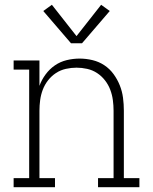

<svg xmlns="http://www.w3.org/2000/svg" viewBox="-20 -783 640 803"><path d="M37 0V-38H102V-492H37V-530H145V-424Q154 -449 170.5 -471.5Q187 -494 209.5 -509.5Q232 -525 259 -531.5Q286 -538 313 -538Q340 -538 367 -531.5Q394 -525 416.5 -510Q439 -495 455 -473Q471 -451 481 -426Q491 -401 494.5 -374Q498 -347 498 -320V-38H563V0H390V-38H455V-320Q455 -342 452 -364.5Q449 -387 441 -408Q433 -429 419 -447Q405 -465 386 -477.5Q367 -490 344.5 -495Q322 -500 300 -500Q278 -500 255.5 -495Q233 -490 214 -477.5Q195 -465 181 -447Q167 -429 159 -408Q151 -387 148 -364.5Q145 -342 145 -320V-38H210V0ZM277 -602 161 -737 197 -763 300 -632 403 -763 439 -737 323 -602Z"/></svg>

Font: Iosevka Slab XLtEx
Style: Regular
Weight: 200
Width: 7
Monospace: yes
Designer: Belleve Invis
Foundry: Belleve Invis
Version: Version 11.1.0; ttfautohint (v1.8.3)